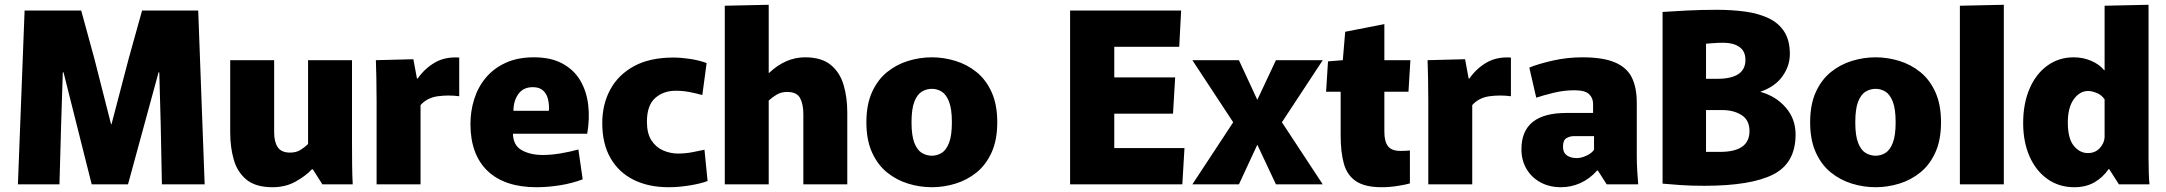

<svg xmlns="http://www.w3.org/2000/svg" viewBox="-20 -772 9069 804"><path d="M83 -728H320L375 -527L445 -252H447L519 -527L575 -728H810L837 0H658L653 -251L647 -469H644L516 0H364L246 -469H243L236 -251L229 0H55Z M1121 12Q1051 12 1012.5 -19.5Q974 -51 959 -103Q944 -155 944 -218V-520H1128V-218Q1128 -178 1143 -155.5Q1158 -133 1195 -133Q1220 -133 1238 -144Q1256 -155 1270 -169V-520H1454V-178Q1454 -127 1454.5 -82.5Q1455 -38 1457 0H1330L1290 -63H1286Q1261 -36 1218.5 -12Q1176 12 1121 12Z M1557 0V-347Q1557 -405 1556 -445Q1555 -485 1554 -520L1711 -524L1726 -443H1729Q1758 -485 1801 -510Q1844 -535 1903 -531V-369Q1858 -375 1813.5 -369Q1769 -363 1741 -332V0Z M2227 12Q2093 12 2021.5 -56.5Q1950 -125 1950 -253Q1950 -306 1965.5 -356Q1981 -406 2013.5 -445.5Q2046 -485 2096.5 -508.5Q2147 -532 2216 -532Q2287 -532 2335 -506Q2383 -480 2409.5 -435.5Q2436 -391 2443 -333.5Q2450 -276 2439 -212H2128Q2129 -163 2165 -143Q2201 -123 2253 -123Q2289 -123 2329.5 -130Q2370 -137 2402 -146L2420 -21Q2375 -4 2324 4Q2273 12 2227 12ZM2211 -407Q2171 -407 2150.5 -378Q2130 -349 2130 -308H2278Q2279 -312 2279 -315Q2279 -318 2279 -321Q2279 -341 2273.5 -361Q2268 -381 2253 -394Q2238 -407 2211 -407Z M2780 12Q2696 12 2633.5 -19Q2571 -50 2536.5 -110Q2502 -170 2502 -257Q2502 -335 2535.5 -397Q2569 -459 2635 -495Q2701 -531 2800 -531Q2831 -531 2868.5 -525.5Q2906 -520 2939 -508L2921 -374Q2900 -380 2870.5 -386Q2841 -392 2810 -392Q2758 -392 2723.5 -361.5Q2689 -331 2689 -262Q2689 -213 2708 -184Q2727 -155 2757 -142Q2787 -129 2819 -129Q2849 -129 2878.5 -134.5Q2908 -140 2930 -145L2943 -14Q2914 -3 2868 4.5Q2822 12 2780 12Z M3015 -748 3199 -752V-467H3201Q3270 -532 3351 -532Q3420 -532 3458.5 -500.5Q3497 -469 3512.5 -416.5Q3528 -364 3528 -301V0H3344V-295Q3344 -335 3330.5 -361Q3317 -387 3276 -387Q3251 -387 3232 -375.5Q3213 -364 3199 -351V0H3015Z M3882 12Q3832 12 3783 -3Q3734 -18 3694.5 -50Q3655 -82 3631.5 -134Q3608 -186 3608 -260Q3608 -334 3631.5 -386Q3655 -438 3694.5 -470Q3734 -502 3783 -517Q3832 -532 3882 -532Q3932 -532 3981 -517Q4030 -502 4069.5 -470Q4109 -438 4132.5 -386Q4156 -334 4156 -260Q4156 -186 4132.5 -134Q4109 -82 4069.5 -50Q4030 -18 3981 -3Q3932 12 3882 12ZM3882 -120Q3904 -120 3923 -131.5Q3942 -143 3954 -173.5Q3966 -204 3966 -260Q3966 -316 3954 -346.5Q3942 -377 3923 -388.5Q3904 -400 3882 -400Q3860 -400 3840.5 -388.5Q3821 -377 3809 -346.5Q3797 -316 3797 -260Q3797 -204 3809 -173.5Q3821 -143 3840.5 -131.5Q3860 -120 3882 -120Z M4461 -728H4926L4918 -576H4646V-448H4901L4892 -296H4646V-152H4940L4931 0H4461Z M5168 0H4973L5144 -260L4973 -520H5168L5245 -354L5323 -520H5519L5348 -260L5519 0H5323L5245 -166Z M5766 12Q5696 12 5658.5 -13Q5621 -38 5607.5 -86.5Q5594 -135 5594 -204V-388H5533L5541 -515L5603 -520L5613 -639L5777 -671V-520H5886L5878 -388H5777V-220Q5777 -180 5792 -160Q5807 -140 5845 -140Q5867 -140 5884 -142V-4Q5868 1 5833 6.5Q5798 12 5766 12Z M5961 0V-347Q5961 -405 5960 -445Q5959 -485 5958 -520L6115 -524L6130 -443H6133Q6162 -485 6205 -510Q6248 -535 6307 -531V-369Q6262 -375 6217.5 -369Q6173 -363 6145 -332V0Z M6517 12Q6468 12 6430.5 -8.5Q6393 -29 6372 -65Q6351 -101 6351 -147Q6351 -299 6539 -299H6651V-337Q6651 -362 6634 -378Q6617 -394 6573 -394Q6529 -394 6486 -383.5Q6443 -373 6413 -363L6384 -489Q6420 -504 6481 -518Q6542 -532 6606 -532Q6693 -532 6743 -510.5Q6793 -489 6813.5 -447Q6834 -405 6834 -342V-120Q6834 -88 6836 -55.5Q6838 -23 6840 0H6708L6671 -58H6668Q6637 -23 6598 -5.5Q6559 12 6517 12ZM6583 -110Q6601 -110 6623 -120Q6645 -130 6655 -145V-202H6571Q6554 -202 6539.5 -193.5Q6525 -185 6525 -157Q6525 -133 6541 -121.5Q6557 -110 6583 -110Z M7117 6Q7061 6 7017.5 3Q6974 0 6942 -3V-722Q6983 -725 7045 -728Q7107 -731 7169 -731Q7232 -731 7287.5 -723.5Q7343 -716 7385.5 -696Q7428 -676 7451.5 -639.5Q7475 -603 7475 -546Q7475 -496 7444 -452.5Q7413 -409 7352 -388L7353 -387Q7417 -369 7458 -321.5Q7499 -274 7499 -209Q7499 -89 7405.5 -41.5Q7312 6 7117 6ZM7171 -442Q7289 -442 7289 -521Q7289 -558 7263.5 -575.5Q7238 -593 7197 -593Q7172 -593 7149.5 -591Q7127 -589 7124 -589V-442ZM7183 -136Q7306 -136 7306 -223Q7306 -269 7273 -290Q7240 -311 7193 -311H7124V-136Q7137 -136 7151 -136Q7165 -136 7183 -136Z M7834 12Q7784 12 7735 -3Q7686 -18 7646.5 -50Q7607 -82 7583.5 -134Q7560 -186 7560 -260Q7560 -334 7583.5 -386Q7607 -438 7646.5 -470Q7686 -502 7735 -517Q7784 -532 7834 -532Q7884 -532 7933 -517Q7982 -502 8021.5 -470Q8061 -438 8084.5 -386Q8108 -334 8108 -260Q8108 -186 8084.5 -134Q8061 -82 8021.5 -50Q7982 -18 7933 -3Q7884 12 7834 12ZM7834 -120Q7856 -120 7875 -131.5Q7894 -143 7906 -173.5Q7918 -204 7918 -260Q7918 -316 7906 -346.5Q7894 -377 7875 -388.5Q7856 -400 7834 -400Q7812 -400 7792.5 -388.5Q7773 -377 7761 -346.5Q7749 -316 7749 -260Q7749 -204 7761 -173.5Q7773 -143 7792.5 -131.5Q7812 -120 7834 -120Z M8187 -748 8371 -752V0H8187Z M8666 12Q8602 12 8553.5 -22.5Q8505 -57 8478.5 -117.5Q8452 -178 8452 -257Q8452 -338 8478.5 -400Q8505 -462 8553 -497Q8601 -532 8664 -532Q8703 -532 8737.5 -517Q8772 -502 8791 -478H8793V-748L8977 -752V-164Q8977 -144 8977 -112Q8977 -80 8978 -49Q8979 -18 8981 0H8853L8812 -64H8810Q8785 -28 8749.5 -8Q8714 12 8666 12ZM8723 -131Q8753 -131 8772 -151Q8791 -171 8793 -196V-356Q8780 -375 8759.5 -383Q8739 -391 8724 -391Q8689 -391 8664 -356.5Q8639 -322 8639 -259Q8639 -192 8664 -161.5Q8689 -131 8723 -131Z"/></svg>

Font: Murecho ExtraBold
Style: Regular
Weight: 800
Designer: Neil Summerour
Foundry: Positype
Version: Version 1.010; ttfautohint (v1.8.3)